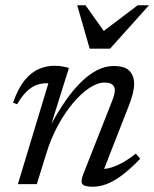

<svg xmlns="http://www.w3.org/2000/svg" viewBox="-20 -700 586 730"><path d="M45 -303.5 29.5 -310Q49 -364.5 73.8 -394.8Q98.5 -425 127.5 -437.5Q156.5 -450 187.5 -450Q197 -450 206 -449Q215 -448 224 -446.2Q233 -444.5 242 -441.5L176 -231H176.5Q202 -277.5 229.5 -317.2Q257 -357 286.8 -386.5Q316.5 -416 347.8 -432.5Q379 -449 412 -449Q455.5 -449 472.8 -430Q490 -411 490 -381Q490 -364.5 484.8 -343.5Q479.5 -322.5 469 -296L367.5 -36.5L366.5 -57.5Q384 -57 405.2 -63.8Q426.5 -70.5 450 -84Q473.5 -97.5 496.5 -116L513 -96.5Q474.5 -56 442.2 -32.5Q410 -9 383.5 0.5Q357 10 333.5 10Q301 10 293.2 -0.2Q285.5 -10.5 297.5 -40L405 -313Q410.5 -326.5 413.5 -337.5Q416.5 -348.5 416.5 -357Q416.5 -370.5 407.5 -378.2Q398.5 -386 377 -386Q350.5 -386 319 -365Q287.5 -344 256.5 -306.8Q225.5 -269.5 199.2 -220.8Q173 -172 156.5 -117.5L120 0H48L164 -383.5Q162 -383.5 160.5 -383.5Q159 -383.5 157 -383.5Q136.5 -383.5 118 -376.5Q99.5 -369.5 81.5 -352.2Q63.5 -335 45 -303.5ZM546.5 -680 398.5 -515H321L273.5 -680H305L379.5 -575.5H365.5L503.5 -680Z"/></svg>

Font: Newsreader 16pt 16pt
Style: Italic
Weight: 400
Italic angle: -17°
Version: Version 1.003